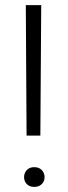

<svg xmlns="http://www.w3.org/2000/svg" viewBox="-20 -731 266 755"><path d="M138.7 -197.8H84.5L81.5 -710.9H142.1ZM74.7 -34.2Q74.7 -50.8 85.4 -62.3Q96.2 -73.7 114.7 -73.7Q133.3 -73.7 144.3 -62.3Q155.3 -50.8 155.3 -34.2Q155.3 -18.1 144.3 -7.1Q133.3 3.9 114.7 3.9Q96.2 3.9 85.4 -7.1Q74.7 -18.1 74.7 -34.2Z"/></svg>

Font: RobotoInd Light
Style: Regular
Weight: 300
Designer: Google
Version: Version 2.001151; 2014